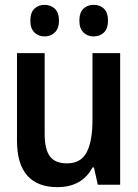

<svg xmlns="http://www.w3.org/2000/svg" viewBox="-20 -761 570 791"><path d="M216 10Q135 10 92.5 -37.5Q50 -85 50 -182V-542H164V-210Q164 -146 185.5 -117Q207 -88 256 -88Q313 -88 337 -133.5Q361 -179 361 -266V-542H475V0H383L367 -71H361Q318 10 216 10ZM366 -611Q340 -611 323.5 -627.5Q307 -644 307 -676Q307 -709 323.5 -725Q340 -741 366 -741Q392 -741 408.5 -725Q425 -709 425 -676Q425 -644 408.5 -627.5Q392 -611 366 -611ZM164 -611Q138 -611 121.5 -627.5Q105 -644 105 -676Q105 -709 121.5 -725Q138 -741 164 -741Q189 -741 206 -725Q223 -709 223 -676Q223 -644 206 -627.5Q189 -611 164 -611Z"/></svg>

Font: Noto Sans Mono Condensed SemiBold
Style: Regular
Weight: 600
Width: 3
Designer: Monotype Design Team
Foundry: Monotype Imaging Inc.
Version: Version 2.014